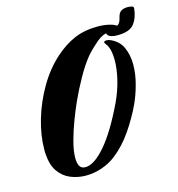

<svg xmlns="http://www.w3.org/2000/svg" viewBox="-102 -760 798 859"><g transform="rotate(-15 296.5 -330.0)"><path d="M192 10Q154 10 120.5 -4Q87 -18 66 -48.5Q45 -79 42 -126Q41 -132 41 -138Q41 -144 41 -150Q41 -216 62.5 -289Q84 -362 123 -428.5Q162 -495 215 -542Q259 -581 306 -601Q353 -621 414 -621Q444 -621 469.5 -614.5Q495 -608 506 -596Q511 -591 511 -581Q511 -575 508.5 -569.5Q506 -564 501 -564Q496 -564 491 -569Q474 -583 456 -583Q428 -583 399 -558.5Q370 -534 345 -506Q317 -472 288.5 -421.5Q260 -371 237 -320Q223 -289 206 -244.5Q189 -200 177 -155.5Q165 -111 165 -78Q165 -55 172.5 -41Q180 -27 199 -27Q240 -27 293.5 -89.5Q347 -152 404 -272Q427 -322 438 -369.5Q449 -417 449 -455Q449 -512 429 -535Q424 -542 424 -544Q424 -551 436 -551Q445 -551 454 -547Q493 -530 508.5 -494.5Q524 -459 524 -417Q524 -371 511 -324Q498 -277 483 -245Q457 -188 418 -131Q379 -74 332 -38Q303 -15 266 -2.5Q229 10 192 10ZM491 -560Q442 -560 442 -587Q442 -598 445 -599.5Q448 -601 451 -600Q458 -598 465.5 -596.5Q473 -595 481 -596Q497 -598 506 -606.5Q515 -615 519 -635Q524 -656 536 -663Q548 -670 565 -670Q577 -670 585.5 -667.5Q594 -665 593 -657Q589 -615 568 -587.5Q547 -560 491 -560Z"/></g></svg>

Font: Praise
Style: Regular
Weight: 400
Designer: Robert E. Leuschke
Foundry: Robert E. Leuschke
Version: Version 1.100; ttfautohint (v1.8.3)